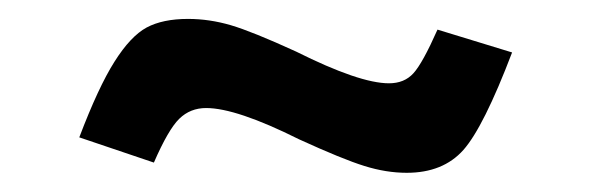

<svg xmlns="http://www.w3.org/2000/svg" viewBox="-20 -407 619 201"><path d="M176.8 -387.2Q199.2 -387.2 221.7 -380.6Q244.1 -374 290 -353Q356.4 -319.8 387.2 -319.8Q403.3 -319.8 412.8 -330.3Q422.4 -340.8 438 -376L516.1 -352.1Q486.3 -273.9 465.1 -250Q443.8 -226.1 405.8 -226.1Q384.3 -226.1 361.6 -233.2Q338.9 -240.2 293 -261.2Q227.5 -293.9 195.8 -293.9Q179.2 -293.9 167.7 -282.7Q156.2 -271.5 141.1 -236.8L63 -263.2Q83 -315.9 99.9 -342.5Q116.7 -369.1 133.5 -378.2Q150.4 -387.2 176.8 -387.2Z"/></svg>

Font: Nacelle Bold
Style: Regular
Weight: 700
Designer: Sora Sagano
Foundry: Sora Sagano
Version: Version 1.000;FEAKit 1.0